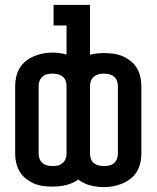

<svg xmlns="http://www.w3.org/2000/svg" viewBox="-20 -755 640 785"><path d="M405 10Q377 10 349.5 3Q322 -4 300 -21Q278 -5 250.5 1.5Q223 8 195 8Q176 8 156.5 5.5Q137 3 119.5 -4.5Q102 -12 86.5 -24Q71 -36 61 -52.5Q51 -69 46.5 -88Q42 -107 42 -126V-404Q42 -423 46.5 -442Q51 -461 61 -477.5Q71 -494 86.5 -506Q102 -518 120 -525.5Q138 -533 157 -536.5Q176 -540 195 -540Q209 -540 223.5 -538Q238 -536 252 -532V-651H199V-735H348V-531Q362 -535 376.5 -536.5Q391 -538 405 -538Q424 -538 443.5 -535.5Q463 -533 480.5 -525.5Q498 -518 513.5 -506Q529 -494 539 -477.5Q549 -461 553.5 -442Q558 -423 558 -404V-126Q558 -107 553.5 -88Q549 -69 539 -52.5Q529 -36 513.5 -24Q498 -12 480 -4.5Q462 3 443 6.5Q424 10 405 10ZM195 -76Q206 -76 216.5 -78.5Q227 -81 235.5 -88Q244 -95 248 -105Q252 -115 252 -126V-404Q252 -415 248 -425.5Q244 -436 235.5 -442.5Q227 -449 216 -451.5Q205 -454 194 -454Q184 -454 173 -451.5Q162 -449 154 -442Q146 -435 142 -425Q138 -415 138 -404V-126Q138 -115 142 -105Q146 -95 154.5 -88Q163 -81 173.5 -78.5Q184 -76 195 -76ZM406 -76Q416 -76 427 -78.5Q438 -81 446 -88Q454 -95 458 -105Q462 -115 462 -126V-404Q462 -415 458 -425Q454 -435 445.5 -442Q437 -449 426.5 -451.5Q416 -454 405 -454Q394 -454 383.5 -451.5Q373 -449 364.5 -442Q356 -435 352 -425Q348 -415 348 -404V-126Q348 -115 352 -104.5Q356 -94 364.5 -87.5Q373 -81 384 -78.5Q395 -76 406 -76Z"/></svg>

Font: Iosevka Slab Medium Extended
Style: Regular
Weight: 500
Width: 7
Monospace: yes
Designer: Belleve Invis
Foundry: Belleve Invis
Version: Version 11.1.1; ttfautohint (v1.8.3)